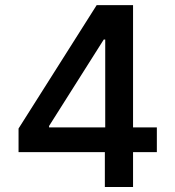

<svg xmlns="http://www.w3.org/2000/svg" viewBox="-20 -748 700 768"><path d="M54.2 -139.6H399.4V0H512.2V-139.6H607.4V-238.3H512.2V-727.5H366.7L54.2 -233.9ZM176.3 -238.3V-244.1L395 -589.8H400.9V-238.3Z"/></svg>

Font: Raveo Medium
Style: Regular
Weight: 500
Designer: Jakub Foglar, Rasmus Andersson (Inter)
Foundry: Jakubfoglar.com
Version: Version 1.100;Glyphs 3.2.3 (3260)